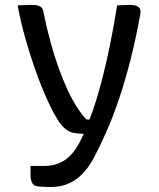

<svg xmlns="http://www.w3.org/2000/svg" viewBox="-20 -554 640 774"><path d="M508 -534Q527 -534 538 -526Q549 -518 546 -499Q528 -399 506.5 -314.5Q485 -230 461 -158.5Q437 -87 410 -25.5Q383 36 354 90Q333 127 307.5 151.5Q282 176 251.5 188Q221 200 183 200Q175 200 165 199.5Q155 199 145.5 198.5Q136 198 129 196.5Q122 195 118 193Q111 188 107 177.5Q103 167 103 152V115H114Q125 115 136.5 115Q148 115 160 115Q199 115 230.5 98Q262 81 286 45Q302 21 319.5 -19Q337 -59 355.5 -112.5Q374 -166 391 -231.5Q408 -297 423.5 -373Q439 -449 452 -532Q459 -533 466 -533Q473 -533 480 -533.5Q487 -534 494 -534Q501 -534 508 -534ZM111 -534Q132 -534 143 -527.5Q154 -521 156 -501Q169 -438 184.5 -381.5Q200 -325 217.5 -277Q235 -229 253.5 -189.5Q272 -150 291.5 -120Q311 -90 329 -72H367L347 -15H310Q289 -15 272 -19.5Q255 -24 241 -36.5Q227 -49 212 -72Q200 -91 184.5 -122Q169 -153 151.5 -195.5Q134 -238 116 -290.5Q98 -343 81 -403.5Q64 -464 51 -532Q58 -533 65.5 -533Q73 -533 80.5 -533.5Q88 -534 95.5 -534Q103 -534 111 -534Z"/></svg>

Font: Rec Mono Semicasual
Style: Regular
Weight: 400
Version: Version 1.085; ttfautohint (v1.8.4.7-5d5b)